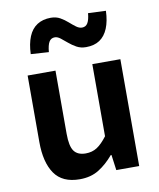

<svg xmlns="http://www.w3.org/2000/svg" viewBox="-92 -905 821 991"><g transform="rotate(-10 318.5 -409.5)"><path d="M246 14Q155 14 114 -45.5Q73 -105 73 -211V-560H219V-229Q219 -164 238 -138Q257 -112 299 -112Q333 -112 358.5 -128.5Q384 -145 412 -182V-560H559V0H439L428 -81H424Q388 -38 346 -12Q304 14 246 14ZM396 -652Q368 -652 346.5 -664Q325 -676 307.5 -691Q290 -706 274.5 -718Q259 -730 245 -730Q225 -730 215 -713Q205 -696 202 -660L108 -666Q110 -720 125.5 -757.5Q141 -795 170.5 -814Q200 -833 242 -833Q270 -833 291 -821Q312 -809 329.5 -793.5Q347 -778 362.5 -766.5Q378 -755 393 -755Q413 -755 423 -772Q433 -789 436 -823L529 -819Q527 -765 511.5 -727.5Q496 -690 467.5 -671Q439 -652 396 -652Z"/></g></svg>

Font: Noto Sans KR
Style: Bold
Weight: 700
Designer: Ryoko NISHIZUKA  (kana, bopomofo & ideographs); Paul D. Hunt (Latin, Greek & Cyrillic); Sandoll Communications , Soo-you
Foundry: Adobe
Version: Version 2.004-H2;hotconv 1.0.118;makeotfexe 2.5.65603